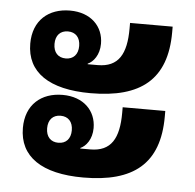

<svg xmlns="http://www.w3.org/2000/svg" viewBox="-45 -602 660 651"><g transform="rotate(5 285.0 -277.0)"><path d="M261 -284C432 -284 519 -353 519 -514V-533H374V-514C374 -427 348 -381 277 -381H243V-383C262 -391 282 -416 282 -454C282 -513 239 -557 168 -557C95 -557 43 -513 43 -434C43 -336 120 -284 261 -284ZM261 3C432 3 519 -66 519 -227V-246H374V-227C374 -140 348 -94 277 -94H243V-96C262 -104 282 -129 282 -167C282 -226 239 -270 168 -270C95 -270 43 -226 43 -147C43 -49 120 3 261 3ZM167 -394C141 -394 125 -411 125 -440C125 -469 141 -486 167 -486C193 -486 209 -469 209 -440C209 -411 193 -394 167 -394ZM167 -107C141 -107 125 -124 125 -153C125 -182 141 -199 167 -199C193 -199 209 -182 209 -153C209 -124 193 -107 167 -107Z"/></g></svg>

Font: IBM Plex Thai Looped
Style: Bold
Weight: 700
Designer: Mike Abbink, Paul van der Laan, Pieter van Rosmalen, Ben Mitchell, Mark Frömberg
Foundry: Bold Monday
Version: Version 1.0